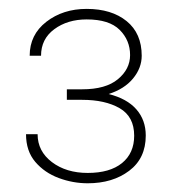

<svg xmlns="http://www.w3.org/2000/svg" viewBox="-20 -735 395 436"><path d="M131.8 -508.3V-532.2H166.5Q220.2 -532.2 247.8 -555.2Q275.4 -578.1 275.4 -609.9Q275.4 -643.6 251.7 -667.2Q228 -690.9 176.8 -690.9Q133.3 -690.9 103.3 -668.7Q73.2 -646.5 73.2 -608.4H47.4Q47.4 -656.2 85.2 -685.5Q123 -714.8 176.8 -714.8Q233.4 -714.8 267.6 -687Q301.8 -659.2 301.8 -608.4Q301.8 -580.6 282 -556.6Q262.2 -532.7 226.6 -521.5Q268.1 -511.2 289.6 -486.8Q311 -462.4 311 -427.2Q311 -375.5 273.4 -347.2Q235.8 -318.8 179.2 -318.8Q145.5 -318.8 113.3 -330.8Q81.1 -342.8 60.1 -367.4Q39.1 -392.1 39.1 -430.2H65.4Q65.4 -391.6 97.9 -366.9Q130.4 -342.3 179.2 -342.3Q229.5 -342.3 257.1 -364.7Q284.7 -387.2 284.7 -426.8Q284.7 -470.2 251.7 -489.3Q218.8 -508.3 166.5 -508.3Z"/></svg>

Font: Vazirmatn RD FD Thin
Style: Regular
Weight: 100
Designer: Saber Rastikerdar
Foundry: Saber Rastikerdar
Version: Version 33.003